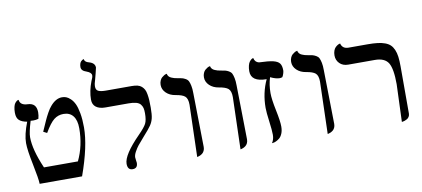

<svg xmlns="http://www.w3.org/2000/svg" viewBox="-69 -989 2732 1243"><g transform="rotate(-10 1296.5 -367.0)"><path d="M96.2 -410.2C75.4 -356.4 64.9 -311.4 64.9 -274.9C64.9 -244.6 71.7 -196.7 85.2 -131.1C98.7 -65.5 105.6 -21.8 106 0H384.8C429.7 -125.3 452.1 -228.7 452.1 -310.1C452.1 -345.2 449.7 -376.3 444.8 -403.3C439.9 -430.3 433.8 -451.4 426.5 -466.6C419.2 -481.7 410.5 -494 400.4 -503.4C390.3 -512.9 380.9 -519.1 372.3 -522.2C363.7 -525.3 354.7 -526.9 345.2 -526.9C317.9 -526.9 292.2 -512.5 268.1 -483.9C259.9 -474.8 251.1 -461.8 241.7 -444.8C232.3 -427.9 224.3 -412.1 217.8 -397.5L187 -328.1L210.9 -315.9C234.4 -356.3 255.1 -383.5 273.2 -397.7C291.3 -411.9 312.2 -418.9 335.9 -418.9C363.3 -418.9 384.3 -409.6 398.9 -390.9C413.6 -372.2 420.9 -345.2 420.9 -310.1C420.9 -233.9 405.6 -163.9 375 -100.1H151.9C115.4 -183.8 97.2 -253.1 97.2 -308.1C97.2 -328.9 104.5 -363.6 119.1 -412.1C121.1 -412.1 124.1 -411.9 128.2 -411.6C132.2 -411.3 135.3 -411.1 137.2 -411.1C148.9 -411.1 160.2 -412.8 170.9 -416C174.8 -430.3 176.8 -444.3 176.8 -458C176.8 -498.7 157.6 -519.7 119.1 -521C86.6 -522 68.8 -534.7 65.9 -559.1L62 -558.6C59.4 -558.3 56.2 -556.6 52.5 -553.7C48.7 -550.8 45 -546.9 41.3 -542C37.5 -537.1 34.3 -529.3 31.7 -518.6C29.1 -507.8 27.8 -495.3 27.8 -481C27.8 -458.2 33.5 -441.7 44.9 -431.4C56.3 -421.1 73.4 -414.1 96.2 -410.2Z M567.9 -558.1C567.9 -570.5 570.8 -585.1 576.7 -602.1C578 -606.3 581.5 -619.6 587.2 -642.1C592.9 -664.6 595.7 -676.6 595.7 -678.2C595.7 -698.4 582.7 -712.1 556.6 -719.2C538.1 -723.8 528.2 -732.7 526.9 -746.1L523.9 -745.1C521.6 -744.5 519.1 -743.2 516.4 -741.5C513.6 -739.7 510.7 -737.2 507.8 -734.1C504.9 -731 502.4 -726.4 500.2 -720.2C498.1 -714 497.1 -706.7 497.1 -698.2C497.1 -682 508.3 -670.2 530.8 -663.1C552.2 -655.3 563 -645.2 563 -632.8C563 -624 559.2 -612.1 551.8 -597.2C535.8 -555.2 527.8 -515.8 527.8 -479C527.8 -457.2 535.2 -440.8 550 -429.7C564.9 -418.6 585.1 -413.1 610.8 -413.1H763.7C783.5 -413.1 799.9 -411.3 812.7 -407.7C825.6 -404.1 835.1 -398.4 841.3 -390.6C847.5 -382.8 851.6 -374.5 853.8 -365.7C855.9 -356.9 856.9 -345.7 856.9 -332C856.9 -301.8 853 -279.1 845.2 -263.9C837.4 -248.8 820.3 -227.9 793.9 -201.2C719.7 -126 682.6 -68.8 682.6 -29.8C682.6 -2.4 693.7 11.2 715.8 11.2C738 11.2 749 -0.8 749 -24.9C749 -28.5 748.3 -34 746.8 -41.5C745.4 -49 744.6 -55.5 744.6 -61C744.6 -71.8 748.6 -84.3 756.6 -98.6C764.6 -113 772.4 -124.8 780 -134.3C787.7 -143.7 801.3 -159.7 820.8 -182.1C846.8 -211.1 864.6 -232.5 874 -246.3C883.5 -260.2 890.1 -275.1 894 -291.3C897.9 -307.4 899.9 -330.6 899.9 -360.8C899.9 -381 899.5 -397.7 898.7 -410.9C897.9 -424.1 896.3 -437.2 894 -450.2C891.8 -463.2 888.5 -473.6 884.3 -481.4C880 -489.3 874.3 -496.3 867.2 -502.7C860 -509 851.2 -513.5 840.6 -516.1C830 -518.7 817.4 -520 802.7 -520H632.8C611.3 -520 595.1 -522.5 584.2 -527.6C573.3 -532.6 567.9 -542.8 567.9 -558.1Z M1140.6 5.9 1146 4.9C1149.6 4.2 1154 2.8 1159.2 0.5C1164.4 -1.8 1169.6 -4.9 1174.8 -8.8C1180 -12.7 1184.4 -18.3 1188 -25.6C1191.6 -33 1193.4 -41.3 1193.4 -50.8L1187.5 -405.8C1187.5 -425 1186.1 -441.2 1183.3 -454.3C1180.6 -467.5 1177.3 -477.9 1173.6 -485.4C1169.8 -492.8 1163.7 -498.9 1155 -503.7C1146.4 -508.4 1138.8 -511.6 1132.1 -513.2C1125.4 -514.8 1115.2 -516.8 1101.6 -519C1093.8 -520.3 1087.6 -521.6 1083 -522.9C1078.5 -524.3 1072.5 -526.4 1065.2 -529.3C1057.9 -532.2 1052.1 -536.2 1047.9 -541.3C1043.6 -546.3 1040.9 -552.2 1039.6 -559.1L1034.2 -557.6C1030.6 -557 1026.4 -555.2 1021.5 -552.2C1016.6 -549.3 1011.6 -545.7 1006.6 -541.3C1001.5 -536.9 997.2 -530.5 993.7 -522.2C990.1 -513.9 988.3 -504.6 988.3 -494.1C988.3 -474 996.1 -456.4 1011.7 -441.4C1027.3 -426.4 1047.5 -417 1072.3 -413.1C1101.2 -408.5 1121.4 -401.4 1132.8 -391.6C1144.5 -381.5 1150.4 -363 1150.4 -335.9Z M1425.3 5.9 1430.7 4.9C1434.2 4.2 1438.6 2.8 1443.8 0.5C1449.1 -1.8 1454.3 -4.9 1459.5 -8.8C1464.7 -12.7 1469.1 -18.3 1472.7 -25.6C1476.2 -33 1478 -41.3 1478 -50.8L1472.2 -405.8C1472.2 -425 1470.8 -441.2 1468 -454.3C1465.3 -467.5 1462 -477.9 1458.3 -485.4C1454.5 -492.8 1448.3 -498.9 1439.7 -503.7C1431.1 -508.4 1423.4 -511.6 1416.7 -513.2C1410.1 -514.8 1399.9 -516.8 1386.2 -519C1378.4 -520.3 1372.2 -521.6 1367.7 -522.9C1363.1 -524.3 1357.2 -526.4 1349.9 -529.3C1342.5 -532.2 1336.8 -536.2 1332.5 -541.3C1328.3 -546.3 1325.5 -552.2 1324.2 -559.1L1318.8 -557.6C1315.3 -557 1311 -555.2 1306.2 -552.2C1301.3 -549.3 1296.3 -545.7 1291.3 -541.3C1286.2 -536.9 1281.9 -530.5 1278.3 -522.2C1274.7 -513.9 1272.9 -504.6 1272.9 -494.1C1272.9 -474 1280.8 -456.4 1296.4 -441.4C1312 -426.4 1332.2 -417 1356.9 -413.1C1385.9 -408.5 1406.1 -401.4 1417.5 -391.6C1429.2 -381.5 1435.1 -363 1435.1 -335.9Z M1647.9 -50.8C1647.9 -30.3 1642.9 -12.7 1632.8 2L1641.1 1C1646.3 0.7 1652.8 -1.3 1660.4 -4.9C1668.1 -8.5 1675.7 -13.3 1683.3 -19.5C1691 -25.7 1697.5 -35.3 1702.9 -48.3C1708.3 -61.4 1710.9 -76.7 1710.9 -94.2C1710.9 -117.7 1705.7 -154.3 1695.3 -204.1C1684.9 -253.9 1679.7 -292.2 1679.7 -318.8C1679.7 -355.3 1684.7 -389.3 1694.8 -420.9C1718.3 -409.5 1738.3 -403.8 1754.9 -403.8C1761.1 -403.8 1767.1 -404.9 1772.9 -407.2C1776.5 -412.4 1779.7 -419.5 1782.5 -428.5C1785.2 -437.4 1786.6 -444.3 1786.6 -449.2C1786.6 -470.4 1782.6 -486.1 1774.7 -496.3C1766.7 -506.6 1752.7 -514.1 1732.7 -518.8C1712.6 -523.5 1682 -526.5 1640.6 -527.8C1623.4 -531.7 1612.8 -543.1 1608.9 -562L1605 -561C1602.1 -560.4 1598.6 -558.4 1594.7 -555.2C1590.8 -551.9 1586.9 -547.7 1583 -542.5C1579.1 -537.3 1575.8 -529.4 1573 -518.8C1570.2 -508.2 1568.8 -495.9 1568.8 -481.9C1568.8 -435.4 1602.9 -412.1 1670.9 -412.1C1644.9 -356.4 1631.8 -295.7 1631.8 -230C1631.8 -210.8 1634.5 -181 1639.9 -140.6C1645.3 -100.3 1647.9 -70.3 1647.9 -50.8Z M1998.5 5.9 2003.9 4.9C2007.5 4.2 2011.9 2.8 2017.1 0.5C2022.3 -1.8 2027.5 -4.9 2032.7 -8.8C2037.9 -12.7 2042.3 -18.3 2045.9 -25.6C2049.5 -33 2051.3 -41.3 2051.3 -50.8L2045.4 -405.8C2045.4 -425 2044 -441.2 2041.3 -454.3C2038.5 -467.5 2035.2 -477.9 2031.5 -485.4C2027.8 -492.8 2021.6 -498.9 2012.9 -503.7C2004.3 -508.4 1996.7 -511.6 1990 -513.2C1983.3 -514.8 1973.1 -516.8 1959.5 -519C1951.7 -520.3 1945.5 -521.6 1940.9 -522.9C1936.4 -524.3 1930.4 -526.4 1923.1 -529.3C1915.8 -532.2 1910 -536.2 1905.8 -541.3C1901.5 -546.3 1898.8 -552.2 1897.5 -559.1L1892.1 -557.6C1888.5 -557 1884.3 -555.2 1879.4 -552.2C1874.5 -549.3 1869.5 -545.7 1864.5 -541.3C1859.5 -536.9 1855.1 -530.5 1851.6 -522.2C1848 -513.9 1846.2 -504.6 1846.2 -494.1C1846.2 -474 1854 -456.4 1869.6 -441.4C1885.3 -426.4 1905.4 -417 1930.2 -413.1C1959.1 -408.5 1979.3 -401.4 1990.7 -391.6C2002.4 -381.5 2008.3 -363 2008.3 -335.9Z M2484.9 12.2 2490.7 11.7C2494.3 11.4 2498.8 10.3 2504.2 8.3C2509.5 6.3 2514.8 3.9 2520 1C2525.2 -2 2529.7 -6.4 2533.4 -12.5C2537.2 -18.5 2539.1 -25.4 2539.1 -33.2V-344.2C2539.1 -368.7 2537.9 -389.6 2535.6 -407C2533.4 -424.4 2529.3 -439.9 2523.4 -453.4C2517.6 -466.9 2510.3 -477.9 2501.5 -486.3C2492.7 -494.8 2481.1 -501.6 2466.8 -506.8C2452.5 -512 2436.4 -515.7 2418.5 -517.8C2400.6 -519.9 2379.1 -521 2354 -521H2228C2201.7 -521 2185.4 -533 2179.2 -557.1L2174.3 -555.7C2170.7 -555 2166.6 -553.2 2161.9 -550.3C2157.1 -547.4 2152.3 -543.5 2147.5 -538.8C2142.6 -534.1 2138.4 -527.2 2135 -518.1C2131.6 -509 2129.9 -498.5 2129.9 -486.8C2129.9 -466 2137 -448.5 2151.1 -434.3C2165.3 -420.2 2183.9 -413.1 2207 -413.1H2381.8C2425.1 -413.1 2454.7 -400.1 2470.5 -374.3C2486.2 -348.4 2494.1 -301.6 2494.1 -233.9Z"/></g></svg>

Font: Linux Biolinum G
Style: Bold
Weight: 700
Designer: Philipp H. Poll
Foundry: Philipp H. Poll
Version: Version 1.1.0